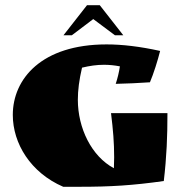

<svg xmlns="http://www.w3.org/2000/svg" viewBox="-20 -693 715 735"><path d="M593 -498C584 -462 568 -411 554 -378C512 -375 465 -373 423 -372C430 -393 436 -418 439 -439C418 -443 398 -445 378 -445C350 -445 323 -441 294 -434C283 -387 278 -347 278 -311C278 -203 330 -95 416 -49C416 -63 417 -78 417 -91C417 -147 413 -195 405 -260H621C621 -171 618 -93 607 0C487 17 402 22 286 22H222C97 -32 29 -144 29 -253C29 -391 139 -523 388 -523C448 -523 516 -515 593 -498ZM223 -558H255L337 -620L420 -558H452L362 -673H313Z"/></svg>

Font: Ruslan Display
Style: Regular
Weight: 400
Designer: Denis Masharov, Vladimir Rabdu
Foundry: Denis Masharov, Vladimir Rabdu
Version: Version 1.001